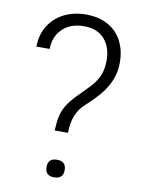

<svg xmlns="http://www.w3.org/2000/svg" viewBox="-83 -778 619 839"><g transform="rotate(10 227.0 -358.5)"><path d="M183.6 -197.8Q184.6 -238.8 191.7 -266.4Q198.7 -293.9 215.1 -318.1Q231.4 -342.3 262.2 -372.6Q298.3 -408.7 315.2 -428.2Q332 -447.8 342.8 -474.4Q353.5 -501 353.5 -538.1Q353.5 -597.7 321.5 -633.3Q289.6 -668.9 230.5 -668.9Q192.4 -668.9 163.1 -654.1Q133.8 -639.2 116.9 -611.1Q100.1 -583 99.6 -544.9H41Q41.5 -599.1 66.9 -638.9Q92.3 -678.7 135 -699.7Q177.7 -720.7 230.5 -720.7Q287.6 -720.7 328.6 -698Q369.6 -675.3 390.9 -634Q412.1 -592.8 412.1 -538.6Q412.1 -497.1 397.9 -462.2Q383.8 -427.2 359.4 -397.2Q335 -367.2 296.9 -332.5Q242.2 -285.6 242.2 -197.8ZM215.8 -73.7Q256.3 -73.7 256.3 -34.7Q256.3 4.4 215.8 4.4Q175.8 4.4 175.8 -34.7Q175.8 -73.7 215.8 -73.7Z"/></g></svg>

Font: Mardoto Light
Style: Regular
Weight: 400
Designer: Christian Robertson, Vahan Hovhannisyan
Foundry: Google
Version: Version 1.000